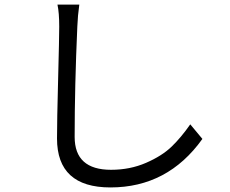

<svg xmlns="http://www.w3.org/2000/svg" viewBox="-20 -781 1017 850"><path d="M331.1 -760.7Q324.2 -712.9 322.3 -663.1Q310.5 -398.4 310.5 -174.8Q310.5 -29.3 471.7 -29.3Q555.7 -29.3 626.5 -60.1Q697.3 -90.8 739.7 -131.8Q782.2 -172.9 822.3 -230.5L876 -166Q722.7 48.8 468.8 48.8Q232.4 48.8 232.4 -168Q232.4 -245.1 237.3 -430.7Q242.2 -616.2 242.2 -663.1Q242.2 -724.6 234.4 -760.7Z"/></svg>

Font: Min Sans
Style: Regular
Weight: 400
Designer: Jinseong-Kim, NotoSansCJK, Nunito
Foundry: Jinseong-Kim
Version: Version 1.400;Glyphs 3.1.2 (3151)